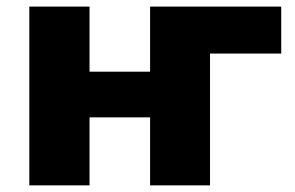

<svg xmlns="http://www.w3.org/2000/svg" viewBox="-20 -559 889 579"><path d="M68.4 -539.1H250V-342.8H432.6V-539.1H828.1V-397.5H613.3V0H432.6V-205.1H250V0H68.4Z"/></svg>

Font: Min Sans Black
Style: Regular
Weight: 900
Designer: Jinseong-Kim, NotoSansCJK, Nunito
Foundry: Jinseong-Kim
Version: Version 1.000